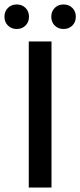

<svg xmlns="http://www.w3.org/2000/svg" viewBox="-43 -841 360 861"><path d="M0 0ZM86 -655H188V0H86ZM-23 -766Q-23 -790 -7.5 -805.5Q8 -821 32 -821Q56 -821 71.5 -805.5Q87 -790 87 -766Q87 -742 71.5 -726.5Q56 -711 32 -711Q8 -711 -7.5 -726.5Q-23 -742 -23 -766ZM187 -766Q187 -790 202.5 -805.5Q218 -821 242 -821Q266 -821 281.5 -805.5Q297 -790 297 -766Q297 -742 281.5 -726.5Q266 -711 242 -711Q218 -711 202.5 -726.5Q187 -742 187 -766Z"/></svg>

Font: Assistant SemiBold
Style: Regular
Weight: 600
Designer: Hebrew By Ben Nathan, Latin by Paul Hunt
Version: Version 2.001; ttfautohint (v1.6)